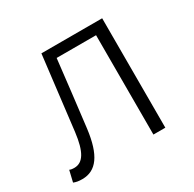

<svg xmlns="http://www.w3.org/2000/svg" viewBox="-126 -665 818 810"><g transform="rotate(-30 283.0 -260.0)"><path d="M55 13C123 13 163 -41 178 -161C191 -269 204 -376 216 -484H408V0H466V-533H170C155 -412 142 -295 127 -174C116 -85 92 -45 49 -45C40 -45 32 -46 26 -49L13 6C26 11 36 13 55 13Z"/></g></svg>

Font: Spoqa Han Sans Neo Light
Style: Regular
Weight: 300
Designer: [Spoqa Han Sans Neo] Dong-huui Kim  Younghwa Kang  Yujin Lee  [Noto Sans] Ryoko NISHIZUKA  (kana & ideographs); Paul D. 
Foundry: Spoqa (http://www.spoqa-han-sans.com)
Version: Version 1.000